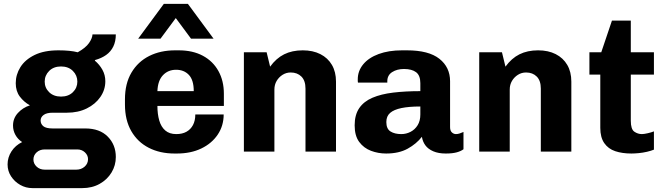

<svg xmlns="http://www.w3.org/2000/svg" viewBox="-20 -780 3420 988"><path d="M147 188Q113 188 84 171.5Q55 155 37 127.5Q19 100 19 66Q19 30 39 -1Q59 -32 94 -49Q72 -63 59.5 -85.5Q47 -108 47 -134Q47 -171 72 -198.5Q97 -226 134 -238Q103 -255 82 -283Q61 -311 61 -352Q61 -396 85 -434.5Q109 -473 158 -497Q207 -521 281 -521Q311 -521 336 -518.5Q361 -516 380 -511Q421 -534 438 -558.5Q455 -583 456 -603H576Q576 -567 563 -540.5Q550 -514 526 -497Q502 -480 469 -471L468 -468Q492 -448 507 -421Q522 -394 522 -362Q522 -318 496.5 -281Q471 -244 426.5 -222Q382 -200 324 -200H251Q220 -200 204.5 -188.5Q189 -177 189 -160Q189 -142 203 -130.5Q217 -119 251 -119H419Q493 -119 534.5 -77Q576 -35 576 28Q576 71 554 107.5Q532 144 493 166Q454 188 403 188ZM210 93H373Q398 93 415.5 77.5Q433 62 433 39Q433 19 417 4Q401 -11 378 -11H210Q185 -11 168.5 4Q152 19 152 41Q152 62 168.5 77.5Q185 93 210 93ZM294 -283Q332 -283 355 -305.5Q378 -328 378 -360Q378 -392 355 -415Q332 -438 294 -438Q256 -438 233 -415Q210 -392 210 -360Q210 -328 233 -305.5Q256 -283 294 -283Z M878 10Q803 10 745.5 -19.5Q688 -49 655.5 -105.5Q623 -162 623 -242V-269Q623 -350 656.5 -406.5Q690 -463 748 -492Q806 -521 881 -521H900Q972 -521 1024 -493Q1076 -465 1104 -414.5Q1132 -364 1132 -298V-235H790Q790 -193 799.5 -160Q809 -127 830.5 -108.5Q852 -90 887 -90Q918 -90 939.5 -102Q961 -114 973 -136.5Q985 -159 985 -191H1131Q1131 -133 1100.5 -87.5Q1070 -42 1016 -16Q962 10 890 10ZM790 -311H977Q977 -368 952 -394.5Q927 -421 886 -421Q845 -421 818.5 -393Q792 -365 790 -311ZM691 -581 823 -760H947L1079 -581H963L846 -739H923L806 -581Z M1235 0V-511H1352L1370 -437Q1401 -480 1442 -500.5Q1483 -521 1538 -521Q1590 -521 1628.5 -501.5Q1667 -482 1688 -446Q1709 -410 1709 -360V0H1552V-324Q1552 -365 1531 -386Q1510 -407 1476 -407Q1453 -407 1434 -395Q1415 -383 1403.5 -363.5Q1392 -344 1392 -319V0Z M1967 10Q1926 10 1889 -4Q1852 -18 1828.5 -49.5Q1805 -81 1805 -135Q1805 -189 1828.5 -223.5Q1852 -258 1896.5 -277Q1941 -296 2003.5 -303.5Q2066 -311 2143 -311V-352Q2143 -392 2121 -408.5Q2099 -425 2059 -425Q2023 -425 1998 -409Q1973 -393 1973 -362V-355H1822Q1821 -358 1821 -362.5Q1821 -367 1821 -372Q1821 -415 1849 -449Q1877 -483 1928.5 -502Q1980 -521 2049 -521H2074Q2186 -521 2241 -477.5Q2296 -434 2296 -362V-126Q2296 -107 2305.5 -98.5Q2315 -90 2326 -90Q2336 -90 2346 -93.5Q2356 -97 2365 -101V-12Q2352 -2 2330 4Q2308 10 2274 10Q2236 10 2209.5 -1.5Q2183 -13 2169 -32Q2155 -51 2151 -76Q2123 -40 2078 -15Q2033 10 1967 10ZM2045 -90Q2070 -90 2092.5 -101.5Q2115 -113 2129 -135.5Q2143 -158 2143 -191V-232Q2085 -232 2046 -224Q2007 -216 1987.5 -199Q1968 -182 1968 -152Q1968 -117 1989.5 -103.5Q2011 -90 2045 -90Z M2446 0V-511H2563L2581 -437Q2612 -480 2653 -500.5Q2694 -521 2749 -521Q2801 -521 2839.5 -501.5Q2878 -482 2899 -446Q2920 -410 2920 -360V0H2763V-324Q2763 -365 2742 -386Q2721 -407 2687 -407Q2664 -407 2645 -395Q2626 -383 2614.5 -363.5Q2603 -344 2603 -319V0Z M3229 10Q3182 10 3146 -2Q3110 -14 3089.5 -43.5Q3069 -73 3069 -122V-396H3013V-511H3074L3129 -674H3226V-511H3345V-396H3226V-159Q3226 -115 3244 -102.5Q3262 -90 3283 -90Q3294 -90 3313.5 -94.5Q3333 -99 3345 -104V-10Q3331 -4 3309.5 1Q3288 6 3266.5 8Q3245 10 3229 10Z"/></svg>

Font: Chivo Medium
Style: Bold
Weight: 700
Version: Version 2.002